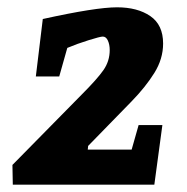

<svg xmlns="http://www.w3.org/2000/svg" viewBox="-20 -505 511 525"><path d="M280 -368Q280 -383 275 -394Q270 -405 261 -405Q254 -405 222 -395Q190 -385 164 -374L142 -296H78L97 -453Q242 -485 300 -485Q356 -485 391 -461Q426 -437 426 -386Q426 -344 402 -305.5Q378 -267 340 -228L221 -106L220 -96H340L359 -163H424L402 0H15L14 -54L203 -246Q246 -289 263 -313.5Q280 -338 280 -368Z"/></svg>

Font: Grenze
Style: Bold Italic
Weight: 700
Italic angle: -10°
Designer: Renata Polastri
Foundry: Omnibus-Type
Version: Version 1.002; ttfautohint (v1.8)